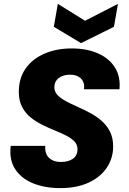

<svg xmlns="http://www.w3.org/2000/svg" viewBox="-20 -962 662 989"><path d="M290.3 7Q211.7 7 150.8 -17.6Q90 -42.1 58.3 -90.6Q26.6 -139 35.2 -210.5H213.1Q211.7 -192.2 216 -176.9Q220.4 -161.6 230.7 -150.8Q240.9 -140 256.8 -133.9Q272.7 -127.8 294.8 -127.8Q332.1 -127.8 355.7 -144.3Q379.2 -160.9 379.2 -193Q379.2 -217.2 362.8 -234Q346.4 -250.8 319.7 -264.2Q293.1 -277.7 260.9 -290.6Q228.8 -303.6 196.6 -319.6Q164.5 -335.6 137.6 -357.4Q110.7 -379.1 94.1 -410.6Q77.4 -442.1 76.9 -486.6Q76.4 -557.9 111.6 -608.4Q146.8 -658.8 208.8 -685.6Q270.9 -712.5 349.7 -712.5Q427 -712.5 484.6 -687.1Q542.2 -661.8 571.9 -614.5Q601.6 -567.2 595.4 -502.3H412.5Q416.1 -524.6 408.3 -541.3Q400.5 -558.1 383.4 -567.6Q366.4 -577.2 340.5 -577.2Q305.2 -577.2 282.6 -559.9Q260 -542.6 260 -511.9Q260 -489.2 276.4 -472.2Q292.9 -455.1 319.8 -440.7Q346.7 -426.3 379 -412Q411.4 -397.8 443.7 -380.5Q476.1 -363.3 503 -340Q529.9 -316.7 546.3 -284.5Q562.8 -252.3 562.8 -207.8Q562.8 -146.6 529.7 -97.7Q496.6 -48.8 435.7 -20.9Q374.7 7 290.3 7ZM418.1 -855 587.7 -942.1 566.9 -824 397.3 -739.9 257.2 -824 277.9 -942.1Z"/></svg>

Font: Poppins Variable
Style: Italic
Weight: 100
Italic angle: -10°
Designer: Jonny Pinhorn
Foundry: Indian Type Foundry
Version: Version 6.000